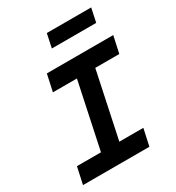

<svg xmlns="http://www.w3.org/2000/svg" viewBox="-199 -967 994 1087"><g transform="rotate(-30 297.5 -424.0)"><path d="M22 0 46 -110H203L294 -540H137L161 -650H595L571 -540H414L323 -110H480L456 0ZM256 -758 275 -848H565L546 -758Z"/></g></svg>

Font: Sometype Mono
Style: Bold Italic
Weight: 700
Italic angle: -12°
Monospace: yes
Designer: Ryoichi Tsunekawa
Foundry: Dharma Type
Version: Version 1.000; ttfautohint (v1.8.3)